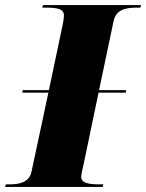

<svg xmlns="http://www.w3.org/2000/svg" viewBox="-53 -734 574 754"><path d="M-33 0H350L353 -10H340C298 -10 266 -14 266 -40C266 -52 271 -67 276 -92L334 -370H441L442 -380H336L393 -651C403 -697 441 -704 485 -704H498L501 -714H116L113 -704H126C169 -704 198 -700 198 -674C198 -670 198 -660 193 -636L139 -380H36L35 -370H137L71 -61C62 -17 23 -10 -17 -10H-30Z"/></svg>

Font: Noto Serif Display Black
Style: Italic
Weight: 900
Italic angle: -12°
Designer: Monotype Design Team
Foundry: Monotype Imaging Inc.
Version: Version 2.009